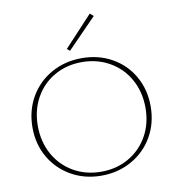

<svg xmlns="http://www.w3.org/2000/svg" viewBox="-96 -986 985 1076"><g transform="rotate(-10 396.5 -448.0)"><path d="M60 -327Q60 -423 104 -499.5Q148 -576 225.5 -619.5Q303 -663 399 -663Q494 -663 570.5 -620Q647 -577 690 -501Q733 -425 733 -331Q733 -235 689 -158.5Q645 -82 567.5 -38.5Q490 5 395 5Q300 5 223.5 -38.5Q147 -82 103.5 -157.5Q60 -233 60 -327ZM703 -327Q703 -417 663.5 -488.5Q624 -560 553.5 -600.5Q483 -641 395 -641Q308 -641 238.5 -601Q169 -561 130 -490.5Q91 -420 91 -331Q91 -241 130.5 -169.5Q170 -98 240 -57.5Q310 -17 398 -17Q485 -17 554.5 -57Q624 -97 663.5 -167.5Q703 -238 703 -327ZM326 -728 487 -901 507 -884 342 -715Z"/></g></svg>

Font: Ysabeau Extralight
Style: Regular
Weight: 200
Designer: Christian Thalmann (Catharsis Fonts)
Version: Version 0.003